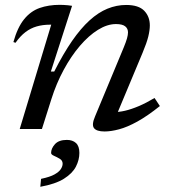

<svg xmlns="http://www.w3.org/2000/svg" viewBox="-20 -520 690 774"><path d="M42.5 -347.5 34 -350.5Q50.5 -409.5 77 -442.2Q103.5 -475 139.8 -487.8Q176 -500.5 221 -500.5Q229 -500.5 237.2 -500Q245.5 -499.5 253.8 -498.8Q262 -498 270.5 -496.5L185 -231.5H198.5Q235 -303.5 270.2 -354.5Q305.5 -405.5 341 -437.8Q376.5 -470 413.2 -485Q450 -500 488.5 -500Q539 -500 561.5 -476.5Q584 -453 584 -417.5Q584 -398.5 577.8 -372.8Q571.5 -347 554.5 -306.5L443.5 -41L436 -68.5Q458 -67.5 483.8 -73.5Q509.5 -79.5 539.5 -92.2Q569.5 -105 603 -125L624.5 -92.5Q574.5 -52.5 533.8 -30Q493 -7.5 460.2 1.2Q427.5 10 401.5 10Q369.5 10 359 -3.5Q348.5 -17 363.5 -51.5L478.5 -328Q488 -351 492 -365.2Q496 -379.5 496 -389.5Q496 -405 484.5 -414Q473 -423 447.5 -423Q412.5 -423 375 -399.8Q337.5 -376.5 302 -335Q266.5 -293.5 236.8 -238.5Q207 -183.5 187 -120L149 0H59.5L186.5 -420.5Q185.5 -420.5 184 -420.5Q182.5 -420.5 181 -420.5Q152.5 -420.5 128 -413.5Q103.5 -406.5 82.5 -390.5Q61.5 -374.5 42.5 -347.5ZM186 96.5Q186 78.5 201.5 61.2Q217 44 249.5 44Q272.5 44 286.2 56.5Q300 69 300 96.5Q300 124.5 286 151.8Q272 179 237.8 200.5Q203.5 222 142.5 233L145.5 201Q181.5 193.5 200 183Q218.5 172.5 225.5 161.2Q232.5 150 232.5 140Q232.5 127 220.8 120Q209 113 197.5 108Q186 103 186 96.5Z"/></svg>

Font: Newsreader 9pt
Style: Italic
Weight: 400
Italic angle: -17°
Designer: Hugues Gentile
Foundry: Production Type
Version: Version 1.003